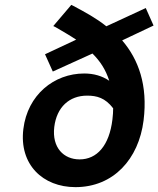

<svg xmlns="http://www.w3.org/2000/svg" viewBox="-20 -757 651 789"><path d="M338 -364C378 -364 412 -355 445 -312C445 -300 444 -281 442 -266C429 -158 378 -102 307 -102C242 -102 193 -150 203 -235C213 -317 265 -364 338 -364ZM417 -649C376 -682 328 -708 281 -733L273 -737L199 -650L209 -645C238 -628 266 -612 293 -594L165 -534L197 -463L360 -537C391 -506 414 -472 429 -425C400 -445 365 -455 326 -455C202 -455 93 -367 76 -227C58 -81 156 12 290 12C446 12 550 -103 570 -262C588 -407 549 -513 482 -591L611 -652L579 -724Z"/></svg>

Font: Falling Sky
Style: SeBdObl
Weight: 600
Designer: Paul D. Hunt
Foundry: Adobe Systems Incorporated
Version: Version 1.02